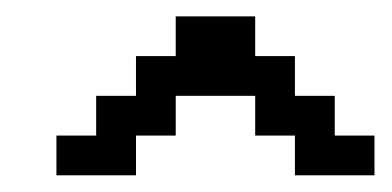

<svg xmlns="http://www.w3.org/2000/svg" viewBox="-20 -591 469 230"><path d="M190.5 -571.4H238.1V-523.8H190.5ZM238.1 -571.4H285.7V-523.8H238.1ZM285.7 -523.8H333.3V-476.2H285.7ZM238.1 -523.8H285.7V-476.2H238.1ZM190.5 -523.8H238.1V-476.2H190.5ZM142.9 -523.8H190.5V-476.2H142.9ZM285.7 -476.2H333.3V-428.6H285.7ZM333.3 -476.2H381V-428.6H333.3ZM333.3 -428.6H381V-381H333.3ZM381 -428.6H428.6V-381H381ZM142.9 -476.2H190.5V-428.6H142.9ZM95.2 -476.2H142.9V-428.6H95.2ZM95.2 -428.6H142.9V-381H95.2ZM47.6 -428.6H95.2V-381H47.6Z"/></svg>

Font: Jacquard 12
Style: Regular
Weight: 400
Designer: Sarah Cadigan-Fried
Version: Version 1.000; ttfautohint (v1.8.4.7-5d5b)